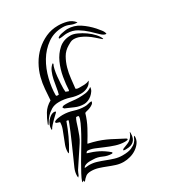

<svg xmlns="http://www.w3.org/2000/svg" viewBox="-182 -826 867 959"><g transform="rotate(-30 251.5 -346.0)"><path d="M82 -11Q62 -11 51.5 -3Q41 5 29 20V18Q25 17 25 9L19 17L18 14V11Q22 -2 34.5 -25.5Q47 -49 63.5 -77.5Q80 -106 98.5 -136.5Q117 -167 132 -194.5Q147 -222 157 -244Q167 -266 167 -277Q167 -281 163 -281.5Q159 -282 156 -282H153Q147 -273 142.5 -259Q138 -245 132.5 -228Q127 -211 120 -193Q113 -175 103 -160L29 -48Q26 -43 23.5 -36.5Q21 -30 18 -23Q16 -20 14 -18.5Q12 -17 12 -14Q10 -18 10 -25Q10 -46 19 -67Q21 -72 29 -89.5Q37 -107 47.5 -131Q58 -155 70 -182Q82 -209 91.5 -232Q101 -255 107 -270.5Q113 -286 112 -288Q111 -288 107 -289Q103 -290 101 -289Q88 -252 71.5 -216.5Q55 -181 34 -147L29 -144V-152Q29 -170 35.5 -188.5Q42 -207 50 -226Q58 -245 64.5 -263.5Q71 -282 71 -300L53 -306L49 -311Q49 -315 56 -318Q63 -321 71.5 -322.5Q80 -324 88.5 -324.5Q97 -325 100 -325Q130 -325 159 -315.5Q188 -306 218 -306Q229 -306 238.5 -309Q248 -312 259 -312Q259 -303 252 -297.5Q245 -292 236 -288Q227 -284 217.5 -282Q208 -280 203 -277Q192 -239 174 -205.5Q156 -172 136 -140V-138Q164 -132 186 -125Q208 -118 228 -109Q248 -100 269 -88.5Q290 -77 318 -63Q318 -60 321 -60Q321 -55 315 -54Q309 -53 304 -53Q278 -53 251.5 -61.5Q225 -70 201 -80.5Q177 -91 156 -99.5Q135 -108 119 -108Q112 -108 108 -99Q142 -89 168 -76Q194 -63 221 -40V-37Q221 -34 216 -34Q192 -34 168.5 -45Q145 -56 122 -56Q115 -56 106 -56.5Q97 -57 88.5 -55.5Q80 -54 73 -50.5Q66 -47 63 -40Q69 -40 75 -41Q81 -42 88 -42Q111 -42 132 -35.5Q153 -29 173.5 -21Q194 -13 215 -6.5Q236 0 259 0Q293 0 311 -8Q329 -16 338 -25.5Q347 -35 350 -44Q353 -53 358 -56Q358 -55 358.5 -54Q359 -53 359 -52Q359 -32 348.5 -17Q338 -2 322 9Q306 20 286 25.5Q266 31 248 31Q226 31 205.5 24.5Q185 18 165 10Q145 2 124.5 -4.5Q104 -11 82 -11ZM274 -22 279 -27Q293 -33 303 -36.5Q313 -40 321 -45.5Q329 -51 335.5 -59.5Q342 -68 348 -84L349 -81V-74Q349 -18 290 -18H282Q274 -18 274 -22ZM71 -359Q73 -359 76 -358Q79 -357 79 -355Q79 -353 70.5 -345.5Q62 -338 51.5 -327.5Q41 -317 31.5 -306.5Q22 -296 19 -289L15 -288V-292Q15 -303 19.5 -315Q24 -327 32 -336.5Q40 -346 50 -352.5Q60 -359 71 -359ZM84 -418Q86 -449 88.5 -481Q91 -513 99 -544Q108 -579 126.5 -611.5Q145 -644 171.5 -668.5Q198 -693 231 -708Q264 -723 303 -723Q328 -723 353 -716.5Q378 -710 395 -689Q395 -688 394 -688H392Q375 -688 357 -696Q339 -704 319 -704Q268 -704 230 -677Q192 -650 167.5 -609Q143 -568 131 -519Q119 -470 119 -427L122 -422H134Q139 -439 142 -460Q145 -481 149.5 -502Q154 -523 162 -542Q170 -561 185 -573L188 -569Q183 -561 179 -543Q175 -525 173 -505Q171 -485 170 -466Q169 -447 169 -437Q169 -432 169.5 -427Q170 -422 170 -418L186 -412L189 -416Q190 -448 197 -488.5Q204 -529 220 -564.5Q236 -600 263.5 -624.5Q291 -649 333 -649Q348 -649 369 -639.5Q390 -630 410 -616Q430 -602 445.5 -585Q461 -568 466 -553H462Q448 -565 434 -577.5Q420 -590 404 -600.5Q388 -611 371 -618Q354 -625 336 -625Q326 -625 317 -620.5Q308 -616 300 -611Q274 -596 260 -571.5Q246 -547 238 -519Q230 -491 227 -461.5Q224 -432 221 -407V-406Q226 -402 232.5 -401.5Q239 -401 244 -401Q258 -401 271.5 -401.5Q285 -402 296 -408Q297 -408 298 -407.5Q299 -407 297 -406Q288 -388 270.5 -379.5Q253 -371 234 -371Q205 -371 176.5 -380.5Q148 -390 116 -390Q89 -390 71 -379Q53 -368 41 -354.5Q29 -341 22 -329Q15 -317 12 -316V-321Q23 -350 38.5 -375.5Q54 -401 84 -418ZM118 -356 119 -359Q124 -363 130 -363.5Q136 -364 142 -364Q160 -364 177.5 -361.5Q195 -359 212 -359Q233 -359 252.5 -361.5Q272 -364 289 -377Q289 -365 282 -354.5Q275 -344 265 -335.5Q255 -327 243 -322.5Q231 -318 221 -318Q194 -318 170.5 -328.5Q147 -339 123 -349ZM322 -667Q311 -667 300.5 -665Q290 -663 279 -663Q275 -663 275 -666Q275 -670 282.5 -674Q290 -678 300 -680Q310 -682 319.5 -683.5Q329 -685 333 -685Q373 -685 404.5 -664Q436 -643 462 -614Q469 -606 480.5 -591.5Q492 -577 492 -566Q478 -566 462 -582Q446 -598 425.5 -617Q405 -636 379.5 -651.5Q354 -667 322 -667Z"/></g></svg>

Font: Akronim
Style: Regular
Weight: 400
Designer: Grzegorz Klimczewski
Foundry: Fonty.PL
Version: Version 1.001